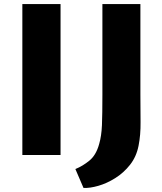

<svg xmlns="http://www.w3.org/2000/svg" viewBox="-20 -763 799 945"><path d="M90 0V-743H278V0ZM391 162 351 69Q387 54.5 420 27.5Q453 0.5 468 -54Q479.5 -93 481.8 -147.5Q484 -202 484 -297V-743H671V-299Q671 -226.5 671.8 -162.5Q672.5 -98.5 662 -46Q651.5 8 620.2 47.8Q589 87.5 547.5 113.5Q506 139.5 464.2 151.5Q422.5 163.5 391 162Z"/></svg>

Font: Merriweather Sans ExtraBold
Style: Regular
Weight: 800
Designer: Eben Sorkin
Foundry: Eben Sorkin
Version: Version 2.001; ttfautohint (v1.8.3)